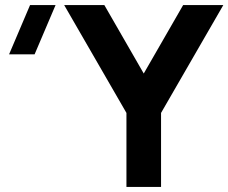

<svg xmlns="http://www.w3.org/2000/svg" viewBox="-20 -740 904 760"><path d="M480.5 0V-293L234 -720H393L549 -449L705 -720H864L617.5 -293V0ZM117 -525H16L99 -720H200Z"/></svg>

Font: Vela Sans ExtBd
Style: Regular
Weight: 800
Designer: Principal design: Mikhail Sharanda - project Manrope.
Design modification: Ravid Balaliev
Foundry: Mikhail Sharanda
Version: Version 1.001